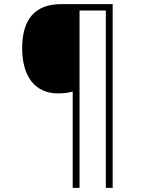

<svg xmlns="http://www.w3.org/2000/svg" viewBox="-20 -780 695 927"><path d="M524 127V-760H275C150 -760 87 -688 87 -547C87 -415 146 -329 260 -329C288 -329 309 -332 331 -338V127H364V-729H491V127Z"/></svg>

Font: Noto Sans Arabic ExtLt
Style: Regular
Weight: 200
Designer: Monotype Design Team, Nadine Chahine, Nizar Qandah and Khaled Hosny
Foundry: Monotype Imaging Inc.
Version: Version 2.012